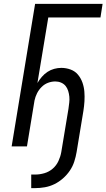

<svg xmlns="http://www.w3.org/2000/svg" viewBox="-20 -755 549 990"><path d="M141 215V145H162Q185 145 209 138Q233 131 252 114.5Q271 98 281.5 75Q292 52 296 29L333 -194Q335 -210 337 -225.5Q339 -241 337.5 -256.5Q336 -272 331.5 -286.5Q327 -301 318 -312Q309 -323 295 -329Q281 -335 265 -335Q246 -335 227.5 -328Q209 -321 194.5 -306.5Q180 -292 171 -274Q162 -256 158 -237L119 0H40L161 -735H509L498 -665H229L173 -327Q183 -344 196 -359Q209 -374 225 -384.5Q241 -395 259.5 -400Q278 -405 296 -405Q321 -405 344 -396.5Q367 -388 382 -370Q397 -352 405 -329.5Q413 -307 415 -282.5Q417 -258 415.5 -233Q414 -208 410 -183L375 29Q371 53 363 78Q355 103 340 125Q325 147 304.5 165Q284 183 260.5 194.5Q237 206 211.5 210.5Q186 215 161 215Z"/></svg>

Font: Iosevka Custom
Style: Italic
Weight: 400
Italic angle: -9°
Monospace: yes
Designer: Belleve Invis
Foundry: Belleve Invis
Version: Version 30.3.3; ttfautohint (v1.8.3)